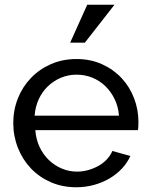

<svg xmlns="http://www.w3.org/2000/svg" viewBox="-20 -780 631 810"><path d="M302 10Q243 10 194 -11.5Q145 -33 110 -70Q75 -107 55.5 -156.5Q36 -206 36 -261Q36 -316 55.5 -365Q75 -414 110.5 -451Q146 -488 195 -509.5Q244 -531 303 -531Q362 -531 410.5 -509Q459 -487 493 -450.5Q527 -414 545.5 -366Q564 -318 564 -265Q564 -254 563.5 -245Q563 -236 562 -231H129Q132 -192 147 -160Q162 -128 186 -105Q210 -82 240.5 -69Q271 -56 305 -56Q329 -56 352 -62.5Q375 -69 395 -80Q415 -91 430.5 -107.5Q446 -124 454 -143L530 -122Q517 -93 494.5 -69Q472 -45 442.5 -27.5Q413 -10 377 0Q341 10 302 10ZM482 -292Q479 -330 463.5 -362Q448 -394 424 -417Q400 -440 369 -452.5Q338 -465 303 -465Q268 -465 237 -452Q206 -439 182 -416Q158 -393 143.5 -361.5Q129 -330 126 -292ZM338 -600H276L348 -760H463Z"/></svg>

Font: Rising Sun
Style: Regular
Weight: 400
Designer: Matt McInerney, Pablo Impallari, Rodrigo Fuenzalida (Raleway font), Stephen Hutchings (Greek), Cristiano Sobral (main ch
Foundry: The Rising Sun Project Authors
Version: Version 4.327; ttfautohint (v1.8.4.7-5d5b-dirty)